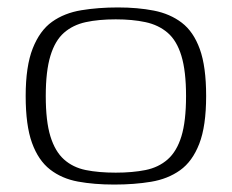

<svg xmlns="http://www.w3.org/2000/svg" viewBox="-20 -489 623 516"><path d="M287 7Q233 7 189.5 -1Q146 -9 114.5 -33.5Q83 -58 66 -105Q49 -152 49 -231Q49 -311 68 -359Q87 -407 120 -430.5Q153 -454 198.5 -461.5Q244 -469 297 -469Q350 -469 393.5 -460.5Q437 -452 468.5 -428Q500 -404 517 -357Q534 -310 534 -231Q534 -150 515.5 -102.5Q497 -55 464 -31.5Q431 -8 386 -0.5Q341 7 287 7ZM291 -25Q336 -25 371 -32Q406 -39 430.5 -60.5Q455 -82 467.5 -122.5Q480 -163 480 -231Q480 -298 467.5 -339Q455 -380 430.5 -401Q406 -422 371 -429.5Q336 -437 291 -437Q245 -437 210.5 -429.5Q176 -422 152 -401Q128 -380 115.5 -339Q103 -298 103 -231Q103 -163 115.5 -122.5Q128 -82 152 -60.5Q176 -39 210.5 -32Q245 -25 291 -25Z"/></svg>

Font: Genos Light
Style: Regular
Weight: 300
Designer: Robert E. Leuschke
Foundry: Robert E. Leuschke
Version: Version 1.010